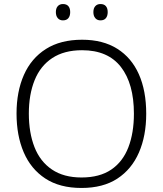

<svg xmlns="http://www.w3.org/2000/svg" viewBox="-20 -922 808 952"><path d="M384 10Q276 10 204.5 -37Q133 -84 97.5 -167Q62 -250 62 -359Q62 -468 98.5 -550.5Q135 -633 207.5 -679Q280 -725 387 -725Q490 -725 561 -680.5Q632 -636 668.5 -554Q705 -472 705 -358Q705 -249 669 -166Q633 -83 562 -36.5Q491 10 384 10ZM384 -42Q474 -42 531.5 -81Q589 -120 616.5 -191.5Q644 -263 644 -358Q644 -507 579.5 -590Q515 -673 387 -673Q298 -673 239 -634Q180 -595 151.5 -524Q123 -453 123 -359Q123 -264 151 -192.5Q179 -121 237.5 -81.5Q296 -42 384 -42ZM257 -862Q257 -881 266.5 -891.5Q276 -902 292 -902Q310 -902 319 -891.5Q328 -881 328 -862Q328 -843 319 -832Q310 -821 292 -821Q276 -821 266.5 -832Q257 -843 257 -862ZM443 -862Q443 -881 452.5 -891.5Q462 -902 478 -902Q496 -902 505 -891.5Q514 -881 514 -862Q514 -843 505 -832Q496 -821 478 -821Q462 -821 452.5 -832Q443 -843 443 -862Z"/></svg>

Font: Noto Sans Symbols Light
Style: Regular
Weight: 300
Version: Version 2.002